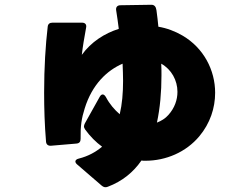

<svg xmlns="http://www.w3.org/2000/svg" viewBox="-20 -707 1040 805"><path d="M194 -96 300 -105C313 -106 318 -113 318 -125C317 -179 322 -211 335 -252C366 -353 429 -412 494 -440C495 -415 496 -391 496 -368C496 -317 492 -270 482 -228C460 -247 440 -270 424 -300C420 -307 415 -311 411 -311C406 -311 402 -308 398 -301L336 -190C334 -186 332 -181 332 -177C332 -173 334 -169 337 -164C358 -135 382 -111 408 -92C382 -70 350 -52 310 -42C301 -40 296 -35 296 -30C296 -26 299 -21 304 -17L406 71C414 78 422 80 432 76C493 53 539 15 573 -34C578 -33 584 -33 589 -33C676 -33 760 -69 816 -136C861 -190 882 -254 882 -318C882 -413 834 -506 745 -558C714 -576 680 -589 644 -595C642 -618 639 -641 636 -664C634 -679 627 -687 615 -687L485 -685C472 -685 465 -677 467 -664C471 -638 475 -612 478 -586C418 -567 362 -531 323 -477C327 -512 333 -547 341 -591C344 -604 337 -612 324 -612H200C188 -612 181 -606 180 -595C171 -519 165 -424 165 -319C165 -253 167 -184 173 -113C174 -101 182 -95 194 -96ZM638 -193C651 -254 657 -320 657 -391C657 -407 657 -423 656 -440C699 -416 724 -370 724 -322C724 -288 712 -254 686 -225C673 -210 656 -200 638 -193Z"/></svg>

Font: LINE Seed JP_OTF ExtraBold
Style: Regular
Weight: 800
Designer: LY Corporation & Fontrix & Fontworks
Version: Version 1.013